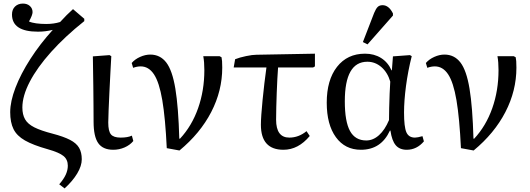

<svg xmlns="http://www.w3.org/2000/svg" viewBox="-20 -823 2963 1073"><path d="M341 230 311 207Q337 177 348 152Q359 127 359 103Q359 69 335 49Q311 29 247 11Q165 -12 119.5 -38Q74 -64 55.5 -101.5Q37 -139 37 -196Q37 -256 66.5 -333Q96 -410 150 -494Q204 -578 275 -656Q253 -651 234 -648.5Q215 -646 192 -646Q47 -646 47 -742Q47 -770 64 -786.5Q81 -803 108 -803Q132 -803 147 -789.5Q162 -776 162 -755Q162 -739 142 -703Q157 -696 182.5 -692.5Q208 -689 238 -689Q281 -689 316 -700Q336 -722 352.5 -738.5Q369 -755 388 -772L451 -718V-705Q343 -619 265.5 -532.5Q188 -446 146.5 -366.5Q105 -287 105 -222Q105 -183 120 -156.5Q135 -130 171.5 -111.5Q208 -93 274 -76Q335 -60 371 -41.5Q407 -23 422 3Q437 29 437 67Q437 104 411.5 146.5Q386 189 341 230Z M613 14Q555 14 529 -23Q503 -60 503 -143Q503 -181 502.5 -233Q502 -285 501.5 -339.5Q501 -394 500 -439Q499 -484 499 -508L592 -515L602 -509Q600 -471 597 -417.5Q594 -364 591.5 -308.5Q589 -253 587 -207Q585 -161 585 -138Q585 -90 600 -72Q615 -54 654 -54Q694 -54 717 -65L725 -35Q706 -12 676 1Q646 14 613 14Z M983 18 912 5Q904 -163 887 -263Q870 -363 840.5 -407.5Q811 -452 766 -452Q746 -452 724 -444L716 -471Q734 -492 763 -505Q792 -518 820 -518Q875 -518 909 -474Q943 -430 960 -327.5Q977 -225 982 -48H986Q1052 -119 1087 -218Q1122 -317 1122 -431Q1122 -477 1116 -509H1207L1218 -503Q1220 -494 1221 -481Q1222 -468 1222 -445Q1222 -316 1160.5 -197Q1099 -78 983 18Z M1564 14Q1438 14 1438 -126Q1438 -147 1440.5 -183.5Q1443 -220 1447.5 -265Q1452 -310 1457.5 -357Q1463 -404 1469 -446H1286L1294 -492Q1319 -502 1355 -509.5Q1391 -517 1413 -517L1740 -523V-452L1730 -446H1534Q1532 -420 1530 -382.5Q1528 -345 1526.5 -303.5Q1525 -262 1524 -223Q1523 -184 1523 -154Q1523 -54 1597 -54Q1649 -54 1693 -90L1711 -63Q1647 14 1564 14Z M1997 14Q1908 14 1857 -56.5Q1806 -127 1806 -249Q1806 -376 1863.5 -449.5Q1921 -523 2020 -523Q2071 -523 2109.5 -499Q2148 -475 2168 -430H2170L2176 -508L2271 -515L2281 -509Q2260 -426 2249 -343Q2238 -260 2238 -194Q2238 -114 2251 -84Q2264 -54 2299 -54Q2313 -54 2341 -62L2349 -33Q2309 14 2253 14Q2213 14 2191.5 -11.5Q2170 -37 2162 -93H2159Q2110 14 1997 14ZM2027 -38Q2065 -38 2098 -67.5Q2131 -97 2154 -152Q2154 -181 2155 -221Q2156 -261 2157.5 -300Q2159 -339 2161 -367Q2146 -418 2111.5 -448Q2077 -478 2033 -478Q1907 -478 1907 -257Q1907 -144 1936 -91Q1965 -38 2027 -38ZM2034 -575 2008 -588 2071 -751Q2081 -775 2091 -784.5Q2101 -794 2118 -794Q2153 -794 2176 -748V-736Z M2627 18 2556 5Q2548 -163 2531 -263Q2514 -363 2484.5 -407.5Q2455 -452 2410 -452Q2390 -452 2368 -444L2360 -471Q2378 -492 2407 -505Q2436 -518 2464 -518Q2519 -518 2553 -474Q2587 -430 2604 -327.5Q2621 -225 2626 -48H2630Q2696 -119 2731 -218Q2766 -317 2766 -431Q2766 -477 2760 -509H2851L2862 -503Q2864 -494 2865 -481Q2866 -468 2866 -445Q2866 -316 2804.5 -197Q2743 -78 2627 18Z"/></svg>

Font: Literata 36pt
Style: Regular
Weight: 400
Designer: Latin by Veronika Burian and Jose Scaglione. Greek by Irene Vlachou. Cyrillic by Vera Evstafieva.
Foundry: TypeTogether
Version: Version 3.002